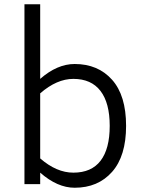

<svg xmlns="http://www.w3.org/2000/svg" viewBox="-20 -866 674 903"><path d="M573 -274Q573 -132 507 -57.5Q441 17 331 17Q250 17 169 -54V0H95V-846H169V-495Q249 -565 331 -565Q441 -565 507 -491Q573 -417 573 -274ZM496 -274Q496 -382 452.5 -438.5Q409 -495 325 -495Q247 -495 169 -427V-121Q246 -54 325 -54Q410 -54 453 -110Q496 -166 496 -274Z"/></svg>

Font: Biryani Light
Style: Regular
Weight: 300
Designer: Dan Reynolds and Mathieu Réguer
Foundry: Dan Reynolds and Mathieu Réguer
Version: Version 1.004; ttfautohint (v1.1) -l 5 -r 5 -G 72 -x 0 -D la